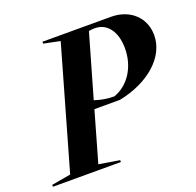

<svg xmlns="http://www.w3.org/2000/svg" viewBox="-177 -830 982 961"><g transform="rotate(-20 314.0 -350.0)"><path d="M-54 0H308V-10L198 -28L274 -294H410C570 -326 682 -424 682 -540C682 -634 611 -700 510 -700H145V-690L232 -672L48 -28L-54 -10ZM286 -337 382 -671C392 -673 403 -674 414 -674C480 -674 522 -617 522 -528C522 -430 470 -348 390 -320C352 -320 320 -326 286 -337Z"/></g></svg>

Font: Mazius Display Extra Italic
Style: Bold
Weight: 700
Italic angle: -17°
Designer: Alberto Casagrande & Collletttivo
Foundry: Collletttivo
Version: Version 2.000;Glyphs 3.2 (3217)